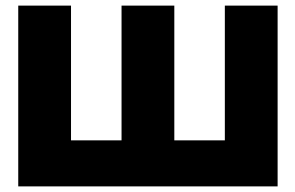

<svg xmlns="http://www.w3.org/2000/svg" viewBox="-20 -664 1050 684"><path d="M45 -644H233V-164H413V-644H601V-164H781V-644H969V0H45Z"/></svg>

Font: Kanit Bold
Style: Regular
Weight: 700
Designer: Katatrad Team
Foundry: CadsonDemak
Version: Version 1.000